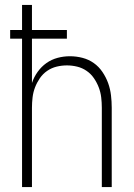

<svg xmlns="http://www.w3.org/2000/svg" viewBox="-20 -755 540 775"><path d="M69 0V-599H21V-634H69V-735H109V-634H250V-599H109V-420Q117 -444 132 -465Q147 -486 167.5 -500.5Q188 -515 212.5 -521.5Q237 -528 262 -528Q288 -528 313 -521.5Q338 -515 358.5 -500.5Q379 -486 393.5 -464.5Q408 -443 416.5 -419.5Q425 -396 428 -370.5Q431 -345 431 -320V0H391V-320Q391 -341 388.5 -362Q386 -383 378.5 -402.5Q371 -422 359 -439.5Q347 -457 329.5 -469Q312 -481 291.5 -486Q271 -491 250 -491Q229 -491 208.5 -486Q188 -481 170.5 -469Q153 -457 141 -439.5Q129 -422 121.5 -402.5Q114 -383 111.5 -362Q109 -341 109 -320V0Z"/></svg>

Font: Iosevka Term Curly Extralight
Style: Regular
Weight: 200
Designer: Belleve Invis
Foundry: Belleve Invis
Version: Version 32.3.0